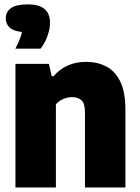

<svg xmlns="http://www.w3.org/2000/svg" viewBox="-20 -832 622 852"><path d="M48.5 0V-548.5H197L209.5 -493.5H217.5Q272 -557.5 363 -557.5Q412.5 -557.5 452 -536.8Q491.5 -516 514 -469.5Q536.5 -423 536.5 -346.5V0H357V-334Q357 -372.5 341.8 -386.8Q326.5 -401 300.5 -401Q280.5 -401 260.8 -392.8Q241 -384.5 228 -369V0ZM48 -616Q71.5 -660.5 77.5 -690Q39.5 -694 22.5 -710Q5.5 -726 5.5 -751Q5.5 -779.5 28.8 -796Q52 -812.5 103.5 -812.5Q155 -812.5 178.5 -791.2Q202 -770 202 -731Q202 -702.5 190 -670.5Q178 -638.5 160 -616Z"/></svg>

Font: Encode Sans SemiCondensed SemiCondensed ExtraBold
Style: Regular
Weight: 800
Width: 4
Designer: Multiple Designers
Foundry: Impallari Type
Version: Version 3.000; ttfautohint (v1.8.3) -l 8 -r 50 -G 200 -x 14 